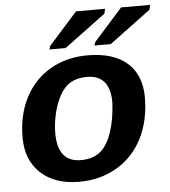

<svg xmlns="http://www.w3.org/2000/svg" viewBox="-53 -781 743 839"><g transform="rotate(-5 318.5 -361.5)"><path d="M578.6 -333.5Q578.6 -232.4 539.1 -153.8Q499 -75.2 426 -32.7Q353 9.8 261.2 9.8Q154.8 9.8 92.8 -47.6Q30.8 -105 30.8 -204.6Q30.8 -302.7 69.8 -378.4Q108.9 -454.1 180.4 -495.8Q252 -537.6 343.8 -537.6Q458.5 -537.6 518.6 -484.1Q578.6 -430.7 578.6 -333.5ZM435.1 -323.2Q435.1 -443.8 333.5 -443.8Q278.3 -443.8 245.1 -414.6Q223.1 -395 207.3 -361.1Q191.4 -327.1 183.1 -287.4Q174.8 -247.6 174.8 -210.4Q174.8 -84 276.4 -84Q331.1 -84 363.3 -111.8Q395 -139.2 413.3 -195.3Q431.6 -251.5 435.1 -323.2ZM434.1 -712.4 252.4 -577.6H181.2L186 -592.8L311.5 -733.4H439ZM631.8 -712.4 450.2 -577.6H378.9L383.8 -592.8L509.3 -733.4H636.7Z"/></g></svg>

Font: Arimo
Style: Bold Italic
Weight: 700
Italic angle: -12°
Designer: Steve Matteson
Foundry: Monotype Imaging Inc.
Version: Version 1.33